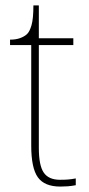

<svg xmlns="http://www.w3.org/2000/svg" viewBox="-20 -677 326 707"><path d="M202 10Q144 10 119.5 -24Q95 -58 95 -141V-511H17V-531Q38 -531 53.5 -536.5Q69 -542 79 -551Q89 -560 96 -584Q103 -608 103 -657H123V-536H250V-511H123V-132Q123 -68 141 -41.5Q159 -15 201 -15Q218 -15 230.5 -16Q243 -17 259 -20V5Q243 8 229.5 9Q216 10 202 10Z"/></svg>

Font: Noto Rashi Hebrew Thin
Style: Regular
Weight: 250
Version: Version 1.006